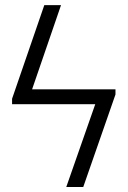

<svg xmlns="http://www.w3.org/2000/svg" viewBox="-20 -748 510 768"><path d="M390.1 -390.6V-331.1H77.6V-390.6ZM224.1 -727.5 87.9 -331.1H28.3V-353L157.2 -727.5ZM441.9 -370.1 313 0H245.1L381.8 -390.6H441.9Z"/></svg>

Font: Inter Tight Light
Style: Regular
Weight: 300
Designer: Rasmus Andersson
Foundry: rsms
Version: Version 3.004